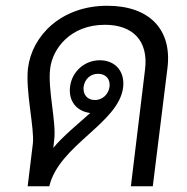

<svg xmlns="http://www.w3.org/2000/svg" viewBox="-20 -646 649 666"><path d="M94 -148 76 0H151C185 -143 391 -218 407 -342C414 -398 380 -437 326 -437C273 -437 229 -397 223 -345C217 -296 245 -260 293 -254C261 -225 195 -171 165 -133L168 -161C176 -222 145 -337 154 -408C162 -477 224 -560 344 -560C440 -560 496 -505 483 -404L434 0H510L561 -411C577 -544 498 -626 352 -626C193 -626 91 -523 77 -409C68 -329 100 -201 94 -148ZM270 -345C274 -372 294 -390 320 -390C347 -390 363 -372 360 -345C356 -318 335 -299 309 -299C283 -299 267 -318 270 -345Z"/></svg>

Font: TPK Tissa Web
Style: Italic
Weight: 400
Italic angle: -7°
Designer: Jacques Le Bailly, Suppakit Chalermlarp | Katatrad Co.,Ltd.
Foundry: Jacques Le Bailly, Cadson Demak Co.,Ltd.
Version: Version 5.000;Glyphs 3.1.2 (3151)